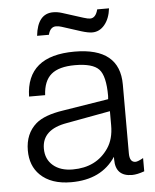

<svg xmlns="http://www.w3.org/2000/svg" viewBox="-52 -750 655 809"><g transform="rotate(-5 275.5 -346.0)"><path d="M389 -702H439Q434 -659 412.5 -633Q391 -607 360 -607Q343 -607 314 -616L233 -642Q221 -646 210 -646Q185 -646 177 -613H127Q137 -706 203 -706Q221 -706 240 -700L328 -672Q347 -666 356 -666Q380 -666 389 -702ZM139 -361H71Q75 -533 278 -533Q469 -533 469 -377V-86Q469 -48 494 -48Q504 -48 527 -61V-5Q496 6 475 6Q405 6 405 -65V-77Q345 14 217 14Q132 14 86 -31Q46 -70 46 -135Q46 -206 93 -247Q129 -278 209 -290L402 -321Q403 -328 403 -335Q403 -419 376.5 -447.5Q350 -476 275 -476Q207 -476 174.5 -448.5Q142 -421 139 -361ZM405 -270 220 -236Q114 -218 114 -137Q114 -92 145 -65.5Q176 -39 228 -39Q328 -39 379 -114Q405 -152 405 -210Z"/></g></svg>

Font: Almarai Light
Style: Regular
Weight: 300
Designer: Boutros International 2019
Foundry: Created by Boutros International 2019
Version: Version 1.10